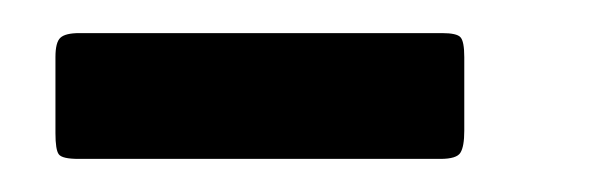

<svg xmlns="http://www.w3.org/2000/svg" viewBox="-20 -379 372 116"><path d="M28 -359H247Q256 -359 258.2 -356.5Q260.5 -354 260.5 -344.5V-300Q260.5 -290.5 258.2 -286.8Q256 -283 246 -283H27.5Q17.5 -283 15.5 -285.8Q13.5 -288.5 13.5 -298.5V-344.5Q13.5 -353.5 16.5 -356.2Q19.5 -359 28 -359Z"/></svg>

Font: Besley* Narrow Medium
Style: Italic
Weight: 500
Width: 4
Italic angle: -13°
Designer: Owen Earl
Foundry: indestructible type*
Version: Version 3.000; ttfautohint (v1.8.3)